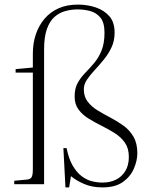

<svg xmlns="http://www.w3.org/2000/svg" viewBox="-20 -802 653 836"><path d="M265 14 256 -157H270Q279 -111 296.5 -81Q314 -51 336 -34.5Q358 -18 381.5 -12.5Q405 -7 427 -7Q459 -7 484.5 -19.5Q510 -32 525.5 -57Q541 -82 541 -119Q541 -156 524 -180.5Q507 -205 480 -222Q453 -239 423 -254Q393 -269 366 -285.5Q339 -302 322 -325Q305 -348 305 -382Q305 -417 318 -440.5Q331 -464 350.5 -484Q370 -504 389.5 -527Q409 -550 422 -581.5Q435 -613 435 -660Q435 -704 417 -725.5Q399 -747 372.5 -754Q346 -761 318 -761Q291 -761 265 -754Q239 -747 218 -729Q197 -711 184.5 -676.5Q172 -642 172 -587V0H42V-15L96 -20Q111 -21 117 -29.5Q123 -38 123 -65V-486H48V-501L123 -508V-568Q123 -614 136 -652.5Q149 -691 174 -720.5Q199 -750 235.5 -766Q272 -782 319 -782Q361 -782 397.5 -769.5Q434 -757 456.5 -731Q479 -705 479 -660Q479 -624 465.5 -595.5Q452 -567 432 -542.5Q412 -518 392 -496.5Q372 -475 358.5 -455Q345 -435 345 -413Q345 -381 362 -359Q379 -337 405.5 -321Q432 -305 461.5 -289.5Q491 -274 517.5 -255Q544 -236 561 -207Q578 -178 578 -135Q578 -103 563 -68Q548 -33 515 -9.5Q482 14 426 14Q380 14 345 -1.5Q310 -17 289 -35L281 14Z"/></svg>

Font: Literata 60pt ExtraLight
Style: Regular
Weight: 250
Designer: Latin by Veronika Burian and Jose Scaglione. Greek by Irene Vlachou. Cyrillic by Vera Evstafieva.
Foundry: TypeTogether
Version: Version 3.103;gftools[0.9.29]